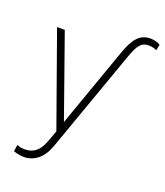

<svg xmlns="http://www.w3.org/2000/svg" viewBox="-156 -770 927 1079"><g transform="rotate(20 308.0 -230.5)"><path d="M40.8 -545.5 237.6 6.7 213.4 72.8C190.7 135.7 155.9 162.3 105.5 162.3C87 162.3 71.4 159.1 57.9 153.4L52.2 192.8C69.6 199.9 96.9 204.5 114 204.5C176.1 204.5 226.2 164.4 252.8 89.5L471.2 -524.5C497.5 -599.1 517.4 -625 560 -625C578.1 -625 595.5 -620.7 609 -614L616.5 -648.8C601.9 -658.7 579.9 -664.8 556.8 -664.8C491.5 -664.8 459.2 -619.3 428.6 -534.4L259.6 -57.2L87 -545.5Z"/></g></svg>

Font: Karasuma Gothic
Style: Thin
Weight: 200
Designer: Rasmus Andersson / Ryoko Ishizuka
Foundry: rsms
Version: Version 1.00